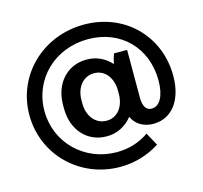

<svg xmlns="http://www.w3.org/2000/svg" viewBox="-124 -850 1248 1180"><g transform="rotate(-15 499.5 -260.5)"><path d="M500 191C591 191 678 165 752 117L707 35C649 76 579 98 503 98C297 98 137 -59 137 -261C137 -465 298 -619 509 -619C716 -619 863 -471 863 -262C863 -167 831 -105 778 -105C740 -105 725 -140 725 -190V-493H642C634 -475 629 -452 624 -430C585 -474 530 -500 471 -500H467C344 -500 257 -403 257 -268V-244C257 -109 344 -12 467 -12H471C534 -12 591 -42 631 -92C653 -43 701 -12 765 -12C882 -12 958 -111 958 -266C958 -521 766 -712 508 -712C246 -712 41 -514 41 -261C41 -8 243 191 500 191ZM491 -105C423 -105 374 -164 374 -246V-266C374 -349 422 -407 490 -407H492C559 -407 606 -348 606 -266V-246C606 -163 560 -105 493 -105Z"/></g></svg>

Font: Fixel Display SemiBold
Style: Regular
Weight: 600
Designer: AlfaBravo + MacPaw
Foundry: Kyrylo Tkachov, Marchela Mozhyna, Serhii Makarenko, Maria Weinstein, Zakhar Kryvoshyya
Version: Version 1.211